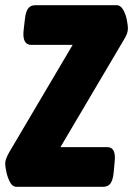

<svg xmlns="http://www.w3.org/2000/svg" viewBox="-23 -720 513 740"><path d="M41 0Q25 0 15.5 -18Q6 -36 1.5 -57.5Q-3 -79 -3 -89Q-3 -107 13 -134L257 -547H98Q62 -547 68 -603L73 -646Q76 -675 85.5 -687.5Q95 -700 114 -700H426Q442 -700 452 -682Q462 -664 466 -642.5Q470 -621 470 -611Q470 -600 466.5 -590.5Q463 -581 454 -566L210 -153H390Q425 -153 419 -97L415 -54Q412 -25 402.5 -12.5Q393 0 374 0Z"/></svg>

Font: Asap Condensed Condensed ExtraBold
Style: Italic
Weight: 800
Width: 3
Italic angle: -6°
Designer: Pablo Cosgaya
Foundry: Omnibus-Type
Version: Version 3.001; ttfautohint (v1.8.4.7-5d5b)